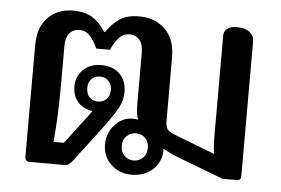

<svg xmlns="http://www.w3.org/2000/svg" viewBox="-45 -622 1020 697"><g transform="rotate(5 465.0 -273.5)"><path d="M352 -87Q352 -128 378.5 -158Q405 -188 442 -189Q456 -189 464 -187Q456 -207 456 -243V-430Q456 -461 442.5 -477Q429 -493 406 -493Q384 -493 369 -477.5Q354 -462 340 -431H290Q276 -462 261 -477.5Q246 -493 224 -493Q201 -493 187.5 -477Q174 -461 174 -430V-297Q174 -173 165 -80H203L296 -203Q280 -207 270 -211Q248 -220 235.5 -240Q223 -260 223 -286Q223 -325 248.5 -349Q274 -373 314 -373Q357 -373 381.5 -348Q406 -323 406 -283Q406 -253 392 -226.5Q378 -200 345 -155L241 -18Q234 -9 227.5 -4.5Q221 0 211 0H85Q77 0 72.5 -4.5Q68 -9 68 -17V-423Q68 -490 103.5 -525.5Q139 -561 194 -561Q239 -561 266 -543.5Q293 -526 313 -494H317Q339 -526 365 -543.5Q391 -561 436 -561Q493 -561 530 -525.5Q567 -490 567 -423V-193Q567 -171 574 -161.5Q581 -152 602 -144L750 -87Q745 -106 745 -156V-519Q745 -534 757 -543.5Q769 -553 792 -553Q823 -553 839 -540Q855 -527 855 -504V-16Q855 0 840 0H788L617 -65Q590 -76 565 -90V-84Q565 -42 534.5 -14Q504 14 458 14Q413 14 382.5 -14.5Q352 -43 352 -87ZM356 -286Q356 -307 343.5 -319Q331 -331 313 -331Q294 -331 282 -319Q270 -307 270 -286Q270 -264 282 -252Q294 -240 313 -240Q331 -240 343.5 -252Q356 -264 356 -286ZM508 -87Q508 -111 494.5 -124Q481 -137 460 -137Q441 -137 427 -123.5Q413 -110 413 -87Q413 -65 427 -51.5Q441 -38 460 -38Q480 -38 494 -51.5Q508 -65 508 -87Z"/></g></svg>

Font: Maitree SemiBold
Style: Regular
Weight: 600
Designer: CadsonDemak Team
Foundry: CadsonDemak
Version: Version 1.001